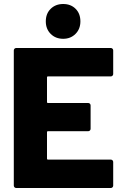

<svg xmlns="http://www.w3.org/2000/svg" viewBox="-20 -940 617 960"><path d="M546 -570Q546 -565 542.5 -561.5Q539 -558 534 -558H220Q215 -558 215 -553V-430Q215 -425 220 -425H421Q426 -425 429.5 -421.5Q433 -418 433 -413V-296Q433 -291 429.5 -287.5Q426 -284 421 -284H220Q215 -284 215 -279V-147Q215 -142 220 -142H534Q539 -142 542.5 -138.5Q546 -135 546 -130V-12Q546 -7 542.5 -3.5Q539 0 534 0H61Q56 0 52.5 -3.5Q49 -7 49 -12V-688Q49 -693 52.5 -696.5Q56 -700 61 -700H534Q539 -700 542.5 -696.5Q546 -693 546 -688ZM296 -746Q258 -746 233.5 -770.5Q209 -795 209 -833Q209 -872 233.5 -896Q258 -920 296 -920Q334 -920 358 -896Q382 -872 382 -833Q382 -795 357.5 -770.5Q333 -746 296 -746Z"/></svg>

Font: LinhAnh ExtBd
Style: Regular
Weight: 800
Designer: Jeremy Tribby
Foundry: Tribby Type
Version: Version 1.408